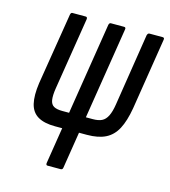

<svg xmlns="http://www.w3.org/2000/svg" viewBox="-100 -736 724 817"><g transform="rotate(15 261.5 -327.5)"><path d="M172 -170Q124 -170 96 -186.5Q68 -203 59.5 -238.5Q51 -274 59 -330L110 -645Q112 -655 118 -655H177Q185 -655 184 -645L133 -326Q128 -294 131 -275Q134 -256 147 -248.5Q160 -241 185 -241H319Q344 -241 359 -248.5Q374 -256 383.5 -275Q393 -294 398 -326L448 -645Q451 -655 458 -655H516Q525 -655 523 -645L473 -330Q463 -272 444.5 -237Q426 -202 394 -186Q362 -170 312 -170ZM184 0Q177 0 178 -10L279 -645Q281 -655 288 -655H346Q355 -655 353 -645L252 -10Q251 0 242 0Z"/></g></svg>

Font: Sofia Sans Extra Condensed Medium
Style: Italic
Weight: 500
Italic angle: -9°
Version: Version 4.100